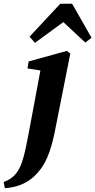

<svg xmlns="http://www.w3.org/2000/svg" viewBox="-104 -773 511 1030"><path d="M-77.9 236.5C-0.6 232 58.5 200.2 97.6 153.9C140.6 107.3 168.1 40.6 189.3 -63.1L273 -485.2L255.7 -500.2L49.4 -443.4L43.6 -405.9L170 -386L116.6 -415.3L48.5 -50.9C28.6 55.8 13.4 113 -9.9 146.7C-30.6 177.4 -53.4 191.4 -84.4 203.5L-77.9 236.5ZM353.6 -544.6 387.1 -570.6 282.8 -753H219.3L54.7 -576.3L83.3 -543.1L283.4 -689.3H198.4L353.6 -544.6Z"/></svg>

Font: Source Serif 4 Variable
Style: Italic
Weight: 400
Italic angle: -12°
Designer: Frank Grießhammer
Foundry: Adobe Systems Incorporated
Version: Version 4.004;hotconv 1.0.116;makeotfexe 2.5.65601